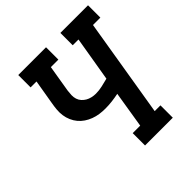

<svg xmlns="http://www.w3.org/2000/svg" viewBox="-198 -873 1012 1012"><g transform="rotate(-45 308.0 -367.5)"><path d="M306 0V-92H362L395 -296Q371 -291 346 -288Q321 -285 296 -285Q274 -285 253 -288Q232 -291 212 -298.5Q192 -306 175 -317.5Q158 -329 145 -344.5Q132 -360 123.5 -379.5Q115 -399 112 -420Q109 -441 111 -463Q113 -485 117 -507L140 -643H96V-735H303V-643H247L222 -492Q220 -477 219.5 -461.5Q219 -446 223.5 -432Q228 -418 237.5 -407.5Q247 -397 259 -390Q271 -383 286 -379.5Q301 -376 316 -376Q340 -376 364 -381.5Q388 -387 411 -393L453 -643H410V-735H616V-643H561L470 -92H513V0Z"/></g></svg>

Font: Iosevka Curly Slab SmBdExObl
Style: Regular
Weight: 600
Width: 7
Italic angle: -9°
Monospace: yes
Designer: Belleve Invis
Foundry: Belleve Invis
Version: Version 11.1.0; ttfautohint (v1.8.3)